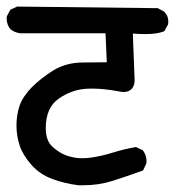

<svg xmlns="http://www.w3.org/2000/svg" viewBox="-23 -589 543 576"><path d="M35.6 -271.5Q45.4 -299.8 73.7 -328.6Q100.1 -354.5 135.7 -377Q173.3 -400.4 221.2 -401.4Q261.7 -402.3 297.4 -402.3L293.5 -489.3H36.6Q20 -491.7 8.3 -501.5Q-2.9 -514.6 -2.9 -533.7Q-2.9 -535.6 -2.9 -539.1L7.8 -559.6L28.3 -569.3L450.2 -564.5L469.7 -554.2L470.2 -553.2Q481.9 -542 481.9 -524.4Q481.9 -521 481.4 -516.1L470.2 -495.6L467.8 -494.6Q448.7 -486.8 412.6 -486.8Q395.5 -486.8 375.5 -488.3L380.9 -347.7Q380.4 -330.6 371.6 -321.8Q362.8 -313 348.1 -313Q340.3 -313 330.6 -315.4Q287.6 -323.2 253.9 -323.2Q241.7 -323.2 230.5 -322.3Q190.4 -318.4 154.3 -293.9Q114.3 -266.6 114.3 -205.1Q114.3 -166.5 134.8 -148.4Q160.2 -125.5 189 -118.7Q206.5 -114.3 221.9 -114.3Q237.3 -114.3 250.5 -116.2Q283.2 -121.1 315.9 -131.3Q348.6 -141.6 384.8 -147.9L405.8 -138.2L406.7 -136.2Q416.5 -123 416.5 -106.4Q416.5 -103 416 -98.6L406.2 -77.6Q357.9 -60.1 313 -45.9Q272.5 -33.2 226.1 -33.2Q216.8 -33.2 212.9 -33.2Q171.9 -38.1 134.8 -51.8Q97.2 -65.4 71.5 -94.2Q45.9 -123 36.1 -152.1Q26.4 -181.2 26.4 -212.4Q26.4 -243.7 35.6 -271.5Z"/></svg>

Font: Bakudai
Style: Bold
Weight: 700
Version: Version 1.48